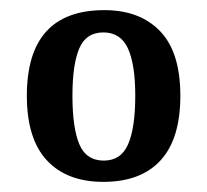

<svg xmlns="http://www.w3.org/2000/svg" viewBox="-20 -739 409 379"><path d="M184 -380Q112 -380 72.5 -422.5Q33 -465 33 -550Q33 -719 186 -719Q256 -719 296 -677.5Q336 -636 336 -550Q336 -465 297 -422.5Q258 -380 184 -380ZM185 -422Q219 -422 233 -454.5Q247 -487 247 -550Q247 -612 232.5 -643.5Q218 -675 184 -675Q150 -675 136.5 -643.5Q123 -612 123 -550Q123 -487 136.5 -454.5Q150 -422 185 -422Z"/></svg>

Font: Noto Serif Hebrew Condensed SemiBold
Style: Regular
Weight: 600
Width: 3
Designer: Monotype Design Team
Foundry: Monotype Imaging Inc.
Version: Version 2.004; ttfautohint (v1.8.4.7-5d5b)